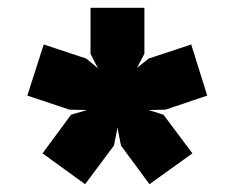

<svg xmlns="http://www.w3.org/2000/svg" viewBox="-20 -745 601 492"><path d="M290 -372 281 -418 272 -372 198 -273 89 -352 162 -451 203 -463 158 -464 50 -500 92 -631 201 -595 231 -570 212 -607V-725H350V-607L331 -571L361 -595L470 -631L511 -500L404 -464L361 -463L399 -451L473 -352L363 -273Z"/></svg>

Font: Overpass Heavy
Style: Regular
Weight: 900
Designer: Delve Withrington, Thomas Jockin
Foundry: Delve Fonts
Version: Version 3.000;DELV;Overpass